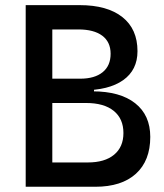

<svg xmlns="http://www.w3.org/2000/svg" viewBox="-20 -713 626 733"><path d="M172.9 0V-92.8H315.4Q379.9 -92.8 415.5 -122.3Q451.2 -151.9 451.2 -205.1Q451.2 -259.8 414.1 -289.8Q377 -319.8 308.6 -319.8H174.8L163.1 -364.3H333Q438.5 -364.3 496.1 -318.8Q553.7 -273.4 553.7 -190.4Q553.7 -99.6 499 -49.8Q444.3 0 343.8 0ZM78.1 0V-693.4H179.7V0ZM139.6 -340.8V-388.7H338.9V-340.8ZM172.9 -368.2V-412.6H286.1Q341.3 -412.6 371.8 -437.3Q402.3 -461.9 402.3 -507.8Q402.3 -552.7 370.4 -576.7Q338.4 -600.6 279.3 -600.6H174.8L163.1 -693.4H284.2Q389.6 -693.4 447.3 -647.7Q504.9 -602.1 504.9 -517.6Q504.9 -445.8 450.2 -407Q395.5 -368.2 294.9 -368.2Z"/></svg>

Font: Cascadia Code
Style: Regular
Weight: 400
Designer: Aaron Bell
Foundry: Saja Typeworks
Version: Version 2404.023